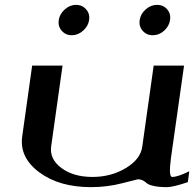

<svg xmlns="http://www.w3.org/2000/svg" viewBox="-20 -770 799 790"><path d="M737.3 -500 683.6 -121.1Q672.9 -42 688.5 -42Q711.9 -42 758.8 -65.4L752.9 -20.5Q691.4 0 667 0Q633.8 0 612.3 -4.9Q590.8 -9.8 584 -16.1Q577.1 -22.5 568.4 -27.3Q559.6 -32.2 546.9 -32.2Q544.9 -32.2 482.9 -16.1Q420.9 0 354.5 0Q223.6 0 141.6 -61Q59.6 -122.1 71.3 -208L112.3 -500H237.3L190.4 -167Q183.6 -115.2 232.9 -78.6Q282.2 -42 360.4 -42Q437.5 -42 498 -78.6Q558.6 -115.2 565.4 -167L612.3 -500ZM626 -750Q652.3 -750 668 -731.4Q683.6 -712.9 679.7 -687.5Q675.8 -662.1 655.3 -643.6Q634.8 -625 608.4 -625Q583 -625 566.9 -643.6Q550.8 -662.1 554.7 -687.5Q558.6 -712.9 579.6 -731.4Q600.6 -750 626 -750ZM233.9 -643.6Q217.8 -662.1 221.7 -687.5Q225.6 -712.9 246.6 -731.4Q267.6 -750 293 -750Q318.4 -750 334.5 -731.4Q350.6 -712.9 346.7 -687.5Q342.8 -662.1 321.8 -643.6Q300.8 -625 275.4 -625Q250 -625 233.9 -643.6Z"/></svg>

Font: okolaks
Style: BoldItalic
Weight: 600
Width: 8
Italic angle: -8°
Version: Version 000.6.0